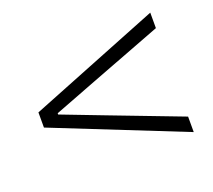

<svg xmlns="http://www.w3.org/2000/svg" viewBox="-76 -618 633 571"><g transform="rotate(-20 241.0 -332.0)"><path d="M448 -143 34 -308V-356L448 -521V-472L220 -385L87 -334V-330L220 -279L448 -192Z"/></g></svg>

Font: Assistant ExtraLight Light
Style: Regular
Weight: 300
Version: Version 3.000